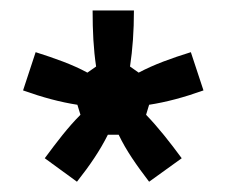

<svg xmlns="http://www.w3.org/2000/svg" viewBox="-20 -670 434 368"><path d="M127.5 -321.7C152.5 -353.3 171.7 -381.7 186.7 -411.7H207.5C221.7 -381.7 241.7 -353.3 265.8 -321.7L328.3 -366.7C305 -398.3 283.3 -425.8 260 -450L265.8 -469.2C298.3 -474.2 332.5 -483.3 370 -496.7L345.8 -570C308.3 -558.3 275.8 -546.7 245.8 -530.8L229.2 -542.5C234.2 -575.8 236.7 -610 236.7 -650H157.5C157.5 -610 159.2 -575.8 164.2 -542.5L147.5 -530.8C118.3 -546.7 85 -558.3 48.3 -570L24.2 -496.7C61.7 -483.3 95.8 -474.2 128.3 -469.2L134.2 -450C110 -425.8 89.2 -398.3 65.8 -366.7Z"/></svg>

Font: Familjen Grotesk SemiBold
Style: Regular
Weight: 600
Designer: Anders Wikstroem, Jonas Baeckman, Matilda Gysing, Kristian Moeller
Foundry: Familjen STHLM AB
Version: Version 2.000